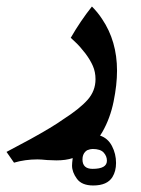

<svg xmlns="http://www.w3.org/2000/svg" viewBox="-80 -282 432 589"><path d="M276 218Q276 243 265 261Q249 287 206 287Q171 287 156 266.5Q141 246 141 226Q141 219 143 203Q122 210 93 210L65 209Q45 207 35 207Q-3 207 -37 217L-60 184L13 145Q82 107 114 84Q164 52 188.5 24.5Q213 -3 213 -39Q213 -61 205 -79.5Q197 -98 182 -118Q165 -140 152 -152Q139 -164 137 -166Q167 -218 202 -262Q220 -244 233 -224Q279 -156 279 -65Q279 -22 268.5 29.5Q258 81 234 123L227 134Q251 142 263.5 166Q276 190 276 218ZM248 211Q248 197 238 186Q228 175 204 175Q197 175 187 179L182 183Q173 192 173 207Q173 236 204 236Q248 236 248 211Z"/></svg>

Font: Mirza SemiBold
Style: Regular
Weight: 600
Designer: Arabic design by Kourosh Beigpour, Latin design by Eduardo Tunni, engineering by Lasse Fister
Version: Version 1.0010g